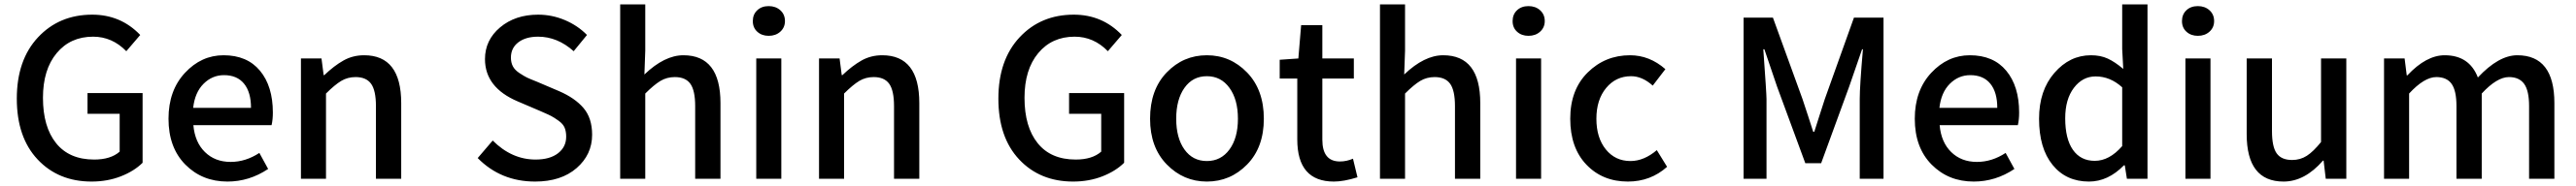

<svg xmlns="http://www.w3.org/2000/svg" viewBox="-20 -817 11740 850"><path d="M397.5 12.7Q246.1 12.7 151.4 -88.4Q56.6 -189.5 56.6 -366.2Q56.6 -543 153.3 -646.5Q250 -750 400.4 -750Q530.3 -750 619.1 -657.2L555.7 -583Q491.2 -649.4 404.3 -649.4Q300.8 -649.4 238.3 -574.2Q175.8 -499 175.8 -370.1Q175.8 -237.3 235.8 -162.6Q295.9 -87.9 409.2 -87.9Q484.4 -87.9 525.4 -124V-296.9H378.9V-391.6H629.9V-73.2Q591.8 -35.2 530.8 -11.2Q469.7 12.7 397.5 12.7Z M1016.6 12.7Q901.4 12.7 824.7 -64.9Q748 -142.6 748 -274.4Q748 -403.3 822.8 -483.9Q897.5 -564.5 999 -564.5Q1106.4 -564.5 1165 -493.7Q1223.6 -422.9 1223.6 -302.7Q1223.6 -270.5 1217.8 -245.1H861.3Q868.2 -167 914.1 -122.1Q960 -77.1 1031.2 -77.1Q1099.6 -77.1 1162.1 -118.2L1202.1 -44.9Q1116.2 12.7 1016.6 12.7ZM860.4 -324.2H1124Q1124 -395.5 1092.3 -434.6Q1060.5 -473.6 1001 -473.6Q947.3 -473.6 907.7 -434.1Q868.2 -394.5 860.4 -324.2Z M1351.6 0V-549.8H1445.3L1455.1 -473.6H1458Q1502.9 -516.6 1545.4 -540.5Q1587.9 -564.5 1639.6 -564.5Q1808.6 -564.5 1808.6 -345.7V0H1693.4V-332Q1693.4 -403.3 1671.4 -434.1Q1649.4 -464.8 1600.6 -464.8Q1564.5 -464.8 1535.2 -447.3Q1505.9 -429.7 1465.8 -389.6V0Z M2418.9 12.7Q2262.7 12.7 2157.2 -94.7L2225.6 -174.8Q2312.5 -87.9 2420.9 -87.9Q2486.3 -87.9 2523.4 -116.7Q2560.5 -145.5 2560.5 -192.4Q2560.5 -216.8 2553.2 -233.9Q2545.9 -251 2525.4 -265.6Q2504.9 -280.3 2491.7 -287.1Q2478.5 -293.9 2442.4 -309.6L2339.8 -353.5Q2190.4 -417 2190.4 -546.9Q2190.4 -633.8 2259.3 -691.9Q2328.1 -750 2432.6 -750Q2496.1 -750 2554.7 -725.1Q2613.3 -700.2 2655.3 -657.2L2594.7 -583Q2520.5 -649.4 2432.6 -649.4Q2376 -649.4 2342.3 -623.5Q2308.6 -597.7 2308.6 -553.7Q2308.6 -531.2 2317.4 -514.2Q2326.2 -497.1 2347.7 -482.9Q2369.1 -468.8 2382.3 -462.4Q2395.5 -456.1 2427.7 -443.4L2528.3 -400.4Q2600.6 -369.1 2639.6 -323.2Q2678.7 -277.3 2678.7 -201.2Q2678.7 -110.4 2607.9 -48.8Q2537.1 12.7 2418.9 12.7Z M2806.6 0V-796.9H2920.9V-585.9L2917 -476.6Q3008.8 -564.5 3094.7 -564.5Q3263.7 -564.5 3263.7 -345.7V0H3148.4V-332Q3148.4 -403.3 3126.5 -434.1Q3104.5 -464.8 3055.7 -464.8Q3019.5 -464.8 2990.2 -447.3Q2960.9 -429.7 2920.9 -389.6V0Z M3426.8 0V-549.8H3541V0ZM3483.4 -653.3Q3452.1 -653.3 3431.6 -671.9Q3411.1 -690.4 3411.1 -720.7Q3411.1 -751 3431.2 -770Q3451.2 -789.1 3483.4 -789.1Q3515.6 -789.1 3536.6 -770Q3557.6 -751 3557.6 -720.7Q3557.6 -691.4 3536.6 -672.4Q3515.6 -653.3 3483.4 -653.3Z M3712.9 0V-549.8H3806.6L3816.4 -473.6H3819.3Q3864.3 -516.6 3906.7 -540.5Q3949.2 -564.5 4001 -564.5Q4169.9 -564.5 4169.9 -345.7V0H4054.7V-332Q4054.7 -403.3 4032.7 -434.1Q4010.7 -464.8 3961.9 -464.8Q3925.8 -464.8 3896.5 -447.3Q3867.2 -429.7 3827.1 -389.6V0Z M4871.1 12.7Q4719.7 12.7 4625 -88.4Q4530.3 -189.5 4530.3 -366.2Q4530.3 -543 4627 -646.5Q4723.6 -750 4874 -750Q5003.9 -750 5092.8 -657.2L5029.3 -583Q4964.8 -649.4 4877.9 -649.4Q4774.4 -649.4 4711.9 -574.2Q4649.4 -499 4649.4 -370.1Q4649.4 -237.3 4709.5 -162.6Q4769.5 -87.9 4882.8 -87.9Q4958 -87.9 4999 -124V-296.9H4852.5V-391.6H5103.5V-73.2Q5065.4 -35.2 5004.4 -11.2Q4943.4 12.7 4871.1 12.7Z M5480.5 12.7Q5374 12.7 5297.9 -65.4Q5221.7 -143.6 5221.7 -274.4Q5221.7 -407.2 5297.4 -485.8Q5373 -564.5 5480.5 -564.5Q5587.9 -564.5 5664.1 -485.4Q5740.2 -406.2 5740.2 -274.4Q5740.2 -143.6 5664.1 -65.4Q5587.9 12.7 5480.5 12.7ZM5378.4 -133.8Q5416 -81.1 5480.5 -81.1Q5544.9 -81.1 5583.5 -133.8Q5622.1 -186.5 5622.1 -274.4Q5622.1 -362.3 5583.5 -415.5Q5544.9 -468.8 5480.5 -468.8Q5416 -468.8 5378.4 -415.5Q5340.8 -362.3 5340.8 -274.4Q5340.8 -186.5 5378.4 -133.8Z M6059.6 12.7Q5892.6 12.7 5892.6 -179.7V-458H5812.5V-543.9L5897.5 -549.8L5910.2 -702.1H6006.8V-549.8H6150.4V-458H6006.8V-178.7Q6006.8 -79.1 6086.9 -79.1Q6117.2 -79.1 6146.5 -91.8L6167 -6.8Q6104.5 12.7 6059.6 12.7Z M6269.5 0V-796.9H6383.8V-585.9L6379.9 -476.6Q6471.7 -564.5 6557.6 -564.5Q6726.6 -564.5 6726.6 -345.7V0H6611.3V-332Q6611.3 -403.3 6589.4 -434.1Q6567.4 -464.8 6518.6 -464.8Q6482.4 -464.8 6453.1 -447.3Q6423.8 -429.7 6383.8 -389.6V0Z M6889.6 0V-549.8H7003.9V0ZM6946.3 -653.3Q6915 -653.3 6894.5 -671.9Q6874 -690.4 6874 -720.7Q6874 -751 6894 -770Q6914.1 -789.1 6946.3 -789.1Q6978.5 -789.1 6999.5 -770Q7020.5 -751 7020.5 -720.7Q7020.5 -691.4 6999.5 -672.4Q6978.5 -653.3 6946.3 -653.3Z M7399.4 12.7Q7284.2 12.7 7210.4 -64.5Q7136.7 -141.6 7136.7 -274.4Q7136.7 -407.2 7216.3 -485.8Q7295.9 -564.5 7409.2 -564.5Q7498 -564.5 7570.3 -501L7512.7 -425.8Q7464.8 -468.8 7414.1 -468.8Q7344.7 -468.8 7300.3 -415Q7255.9 -361.3 7255.9 -274.4Q7255.9 -187.5 7298.8 -134.3Q7341.8 -81.1 7411.1 -81.1Q7472.7 -81.1 7531.2 -130.9L7578.1 -54.7Q7502.9 12.7 7399.4 12.7Z M7926.8 0V-736.3H8060.5L8195.3 -364.3Q8204.1 -337.9 8220.7 -287.1Q8237.3 -236.3 8244.1 -214.8H8249Q8256.8 -238.3 8272.5 -288.6Q8288.1 -338.9 8296.9 -364.3L8429.7 -736.3H8564.5V0H8456.1V-364.3Q8456.1 -423.8 8470.7 -591.8H8466.8L8408.2 -421.9L8280.3 -71.3H8208L8079.1 -421.9L8021.5 -591.8H8016.6Q8031.2 -389.6 8031.2 -364.3V0Z M8975.6 12.7Q8860.4 12.7 8783.7 -64.9Q8707 -142.6 8707 -274.4Q8707 -403.3 8781.7 -483.9Q8856.4 -564.5 8958 -564.5Q9065.4 -564.5 9124 -493.7Q9182.6 -422.9 9182.6 -302.7Q9182.6 -270.5 9176.8 -245.1H8820.3Q8827.1 -167 8873 -122.1Q8918.9 -77.1 8990.2 -77.1Q9058.6 -77.1 9121.1 -118.2L9161.1 -44.9Q9075.2 12.7 8975.6 12.7ZM8819.3 -324.2H9083Q9083 -395.5 9051.3 -434.6Q9019.5 -473.6 8960 -473.6Q8906.2 -473.6 8866.7 -434.1Q8827.1 -394.5 8819.3 -324.2Z M9501 12.7Q9396.5 12.7 9335 -63.5Q9273.4 -139.6 9273.4 -274.4Q9273.4 -403.3 9343.3 -483.9Q9413.1 -564.5 9509.8 -564.5Q9553.7 -564.5 9586.4 -549.3Q9619.1 -534.2 9657.2 -502L9652.3 -592.8V-796.9H9767.6V0H9673.8L9664.1 -61.5H9660.2Q9587.9 12.7 9501 12.7ZM9527.3 -82Q9593.8 -82 9652.3 -149.4V-418Q9597.7 -467.8 9531.2 -467.8Q9471.7 -467.8 9432.1 -415.5Q9392.6 -363.3 9392.6 -276.4Q9392.6 -182.6 9427.7 -132.3Q9462.9 -82 9527.3 -82Z M9940.4 0V-549.8H10054.7V0ZM9997.1 -653.3Q9965.8 -653.3 9945.3 -671.9Q9924.8 -690.4 9924.8 -720.7Q9924.8 -751 9944.8 -770Q9964.8 -789.1 9997.1 -789.1Q10029.3 -789.1 10050.3 -770Q10071.3 -751 10071.3 -720.7Q10071.3 -691.4 10050.3 -672.4Q10029.3 -653.3 9997.1 -653.3Z M10387.7 12.7Q10219.7 12.7 10219.7 -204.1V-549.8H10335V-217.8Q10335 -146.5 10356.4 -116.2Q10377.9 -85.9 10426.8 -85.9Q10463.9 -85.9 10493.7 -105Q10523.4 -124 10558.6 -168V-549.8H10673.8V0H10580.1L10570.3 -83H10567.4Q10484.4 12.7 10387.7 12.7Z M10845.7 0V-549.8H10939.5L10949.2 -472.7H10952.1Q11038.1 -564.5 11122.1 -564.5Q11234.4 -564.5 11273.4 -462.9Q11368.2 -564.5 11453.1 -564.5Q11622.1 -564.5 11622.1 -345.7V0H11506.8V-332Q11506.8 -402.3 11484.4 -433.6Q11461.9 -464.8 11415 -464.8Q11360.4 -464.8 11291 -389.6V0H11175.8V-332Q11175.8 -402.3 11153.8 -433.6Q11131.8 -464.8 11084 -464.8Q11029.3 -464.8 10960 -389.6V0Z"/></svg>

Font: Gen Shin Gothic Medium
Style: Regular
Weight: 500
Designer: [Source Han Sans]
Ryoko NISHIZUKA  (kana & ideographs); Paul D. Hunt (Latin, Greek & Cyrillic); Wenlong ZHANG  (bopomofo
Version: Version 1.002.20150607